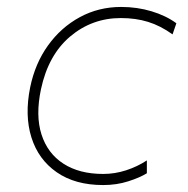

<svg xmlns="http://www.w3.org/2000/svg" viewBox="-20 -524 542 553"><path d="M277 9Q196.5 9 143.5 -27.8Q90.5 -64.5 70.5 -128.2Q50.5 -192 67 -273Q81 -341 118.2 -393Q155.5 -445 209.8 -474.5Q264 -504 329 -504Q375 -504 416.5 -491.5Q458 -479 488 -457L477 -425Q442 -450 406.5 -461Q371 -472 328 -472Q245 -472 182 -418.8Q119 -365.5 98 -267Q82 -191.5 99.5 -136.8Q117 -82 162.8 -52.5Q208.5 -23 277 -23Q311 -23 343.2 -33.5Q375.5 -44 403 -62V-25Q383 -12.5 349.5 -1.8Q316 9 277 9Z"/></svg>

Font: Commissioner Thin
Style: Italic
Weight: 100
Italic angle: -12°
Designer: Kostas Bartsokas
Foundry: Kostas Bartsokas
Version: Version 1.000; ttfautohint (v1.8.3)